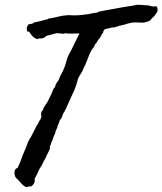

<svg xmlns="http://www.w3.org/2000/svg" viewBox="-20 -754 673 796"><path d="M624 -728.5 629.9 -726.6Q634.8 -718.8 632.8 -708Q632.3 -704.1 626.5 -696.8Q624 -693.4 621.8 -690.7Q619.6 -688 618.2 -685.5Q607.4 -676.8 606 -673.3Q604 -669.4 598.6 -667Q581.1 -660.2 571.3 -660.2Q565.9 -660.2 559.1 -660.4Q552.2 -660.6 543.9 -661.1Q532.2 -661.1 526.9 -660.2Q521.5 -659.2 509.8 -656.2Q507.8 -655.8 506.3 -655.3Q504.9 -654.8 503.9 -654.3Q502.9 -653.8 501.2 -653.3Q499.5 -652.8 497.1 -652.3Q492.7 -650.4 487.8 -650.4Q483.4 -650.4 480.5 -647.5Q475.6 -648.4 474.6 -647.5Q474.1 -647 468.8 -644.5Q461.9 -643.6 459.5 -642.6Q457 -641.6 453.1 -639.6Q450.7 -641.6 445.3 -640.1Q442.9 -639.6 440.4 -638.9Q438 -638.2 435.5 -637.7Q427.7 -635.7 422.4 -634.8Q418 -634.3 412.1 -630.9Q411.1 -627.4 409.2 -625.5Q407.2 -623.5 408.2 -620.1Q401.9 -613.3 398.4 -604.5Q395 -596.2 387.7 -589.8L381.8 -579.6Q378.4 -573.2 374 -570.3Q371.6 -562 367.7 -557.1Q362.8 -551.8 359.4 -545.9Q351.6 -532.7 342.8 -508.3Q334 -483.9 326.2 -470.7Q322.8 -459.5 315.4 -448.7Q308.1 -438 303.7 -428.7Q299.8 -412.1 294.4 -396.7Q289.1 -381.3 282.2 -367.2Q268.6 -338.9 255.9 -308.6Q251 -297.9 249.5 -296.4Q248 -294.9 248 -292Q242.7 -286.6 240.7 -279.8Q238.8 -273.4 235.4 -265.6Q234.9 -263.2 228.5 -256.8Q227.5 -254.4 226.6 -251.7Q225.6 -249 224.6 -246.1Q223.6 -243.2 222.7 -240.5Q221.7 -237.8 220.7 -235.4Q217.8 -231.9 217.8 -227.5Q217.8 -223.6 215.8 -221.7Q210 -210.9 210 -208Q210 -206.1 209 -202.1Q205.1 -194.3 202.6 -188.2Q200.2 -182.1 199.2 -178.2Q196.8 -168.5 192.4 -163.1Q192.4 -157.7 190.4 -154.3Q189.5 -152.3 188.5 -150.4Q187.5 -148.4 186.5 -146.5Q188.5 -138.7 183.6 -129.4Q181.2 -124.5 179 -120.4Q176.8 -116.2 174.8 -112.3Q168.9 -97.2 164.1 -90.3Q160.6 -85.4 158.2 -79.1Q152.3 -65.9 149.9 -63Q146.5 -59.1 143.6 -53.7L134.3 -33.2Q129.4 -22.9 124 -14.6V-6.3Q124 -2.9 123 2Q121.1 6.8 116.7 12.2Q112.3 17.6 109.4 18.6Q99.6 18.6 95.7 20Q92.3 21.5 87.9 21.5Q83 19.5 78.1 15.6Q73.2 11.7 69.3 7.8Q64 1.5 59.1 -3.9Q54.2 -9.3 49.8 -13.2Q40.5 -21.5 40 -35.2Q39.1 -42 42 -48.8Q44.9 -55.7 52.7 -57.6Q64 -80.6 68.8 -95.7Q71.3 -103.5 74.5 -111.3Q77.6 -119.1 81.1 -127Q83 -130.9 84.5 -134.3Q85.9 -137.7 87.9 -142.6Q90.3 -147.9 90.8 -150.9Q91.3 -153.8 93.8 -159.2Q96.7 -167 100.6 -173.8Q104.5 -180.7 109.4 -188.5Q116.7 -201.7 124 -217.3Q129.9 -229.5 139.6 -245.1Q142.1 -252 145 -255.4Q147.9 -258.8 150.4 -265.6Q152.3 -271 150.9 -275.9Q149.4 -279.8 150.4 -285.2Q150.9 -290.5 155.8 -295.4Q160.2 -299.8 160.2 -305.7L169.4 -320.3Q171.9 -323.7 174.1 -327.4Q176.3 -331.1 178.7 -335Q183.1 -342.8 185.1 -348.1Q186.5 -352.1 189.5 -357.4Q193.8 -364.3 194.3 -367.2Q197.3 -375 200.2 -381.8Q203.1 -388.7 208 -393.6Q210 -403.3 214.4 -409.7Q218.8 -416 223.6 -422.9Q227.5 -436 233.9 -446.8Q237.3 -452.1 240 -458Q242.7 -463.9 245.1 -469.7Q250 -480 254.4 -497.1Q258.8 -514.2 263.7 -524.4Q276.4 -547.4 287.1 -569.8Q292.5 -581.1 298.1 -592.5Q303.7 -604 309.6 -615.2Q302.7 -615.2 295.4 -615.2Q288.1 -615.2 280.3 -614.7Q264.6 -613.8 252.9 -616.2Q248 -616.2 246.6 -614.7Q245.1 -613.3 239.3 -614.3Q236.3 -614.3 231.4 -615.2Q226.6 -616.2 222.7 -616.2Q213.4 -617.2 203.6 -613.8Q198.2 -611.8 193.1 -610.6Q188 -609.4 183.6 -608.4Q170.4 -606 168.5 -602.1Q166.5 -598.1 156.2 -595.7Q151.9 -593.8 146 -594.7Q141.1 -595.7 135.7 -591.8Q125 -593.8 116.7 -602.1Q108.4 -610.4 102.5 -620.1Q100.6 -624 96.7 -623Q92.3 -622.1 91.8 -627Q89.8 -634.8 91.8 -642.6Q92.3 -645 94.7 -647.5Q96.7 -649.4 96.7 -652.3Q105 -654.8 110.8 -655.3Q116.7 -655.8 122.1 -661.1Q138.2 -664.1 148.9 -667Q154.3 -668.5 160.9 -670.2Q167.5 -671.9 175.8 -673.8Q185.5 -679.2 186 -678.2Q186.5 -677.7 188.5 -677.7L210.9 -682.6Q223.6 -685.5 237.3 -688.5Q251 -690.4 259.3 -690.9Q267.6 -691.4 283.2 -690.4Q300.8 -689.9 318.4 -691.9L351.6 -696.3Q355 -697.3 357.7 -697.8Q360.4 -698.2 362.3 -698.7L369.1 -700.2Q372.1 -700.7 374.8 -700.9Q377.4 -701.2 379.9 -701.2Q384.8 -701.2 387.7 -705.1Q406.2 -709 421.9 -711.9Q437.5 -714.8 452.1 -717.3Q463.4 -719.2 482.7 -722.9Q502 -726.6 516.6 -728.5Q532.7 -730.5 542 -732.9Q552.2 -735.4 570.3 -733.4Q578.1 -732.4 582 -732.4Q585 -732.4 588.4 -732.2Q591.8 -731.9 595.7 -731.4Q598.1 -731 601.6 -730Q605 -729 608.9 -728Q617.7 -725.6 624 -728.5Z"/></svg>

Font: Taprom
Style: Regular
Weight: 400
Designer: Danh Hong
Version: Version 8.002; ttfautohint (v1.8.3)